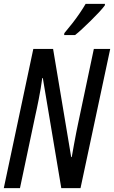

<svg xmlns="http://www.w3.org/2000/svg" viewBox="-20 -965 586 985"><path d="M-0.5 0 150.9 -713.9H252.4L345.2 -159.2H348.1Q354 -192.9 359.9 -225.3Q365.7 -257.8 371.3 -285.6Q377 -313.5 380.9 -332.5L461.4 -713.9H545.4L393.1 0H294.4L199.7 -564.5H196.8Q193.4 -538.6 188.7 -510.5Q184.1 -482.4 178.7 -455.8Q173.3 -429.2 168.7 -406.7Q164.1 -384.3 160.6 -369.6L82.5 0ZM309.1 -785.2 310.1 -794.9Q332 -820.8 352.3 -846.9Q372.6 -873 389.6 -898.2Q406.7 -923.3 419.4 -945.3H518.6L517.6 -937Q507.3 -922.9 487.8 -901.9Q468.3 -880.9 445.3 -858.4Q422.4 -835.9 401.1 -816.2Q379.9 -796.4 365.2 -785.2Z"/></svg>

Font: Open Sans Condensed Medium
Style: Italic
Weight: 500
Width: 3
Italic angle: -12°
Designer: Monotype Design Team
Foundry: Monotype Imaging Inc.
Version: Version 3.000